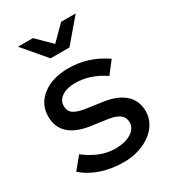

<svg xmlns="http://www.w3.org/2000/svg" viewBox="-180 -822 826 925"><g transform="rotate(-30 232.5 -359.5)"><path d="M11 0ZM11 -66 65 -132Q105 -101 146.5 -84.5Q188 -68 231 -68Q285 -68 319 -89Q353 -110 353 -144Q353 -171 333 -187Q313 -203 271 -209L179 -222Q104 -233 65.5 -268.5Q27 -304 27 -363Q27 -432 82 -474.5Q137 -517 226 -517Q282 -517 332.5 -501Q383 -485 431 -452L380 -386Q338 -414 298.5 -426.5Q259 -439 219 -439Q173 -439 145 -420Q117 -401 117 -370Q117 -342 136.5 -327.5Q156 -313 201 -306L293 -293Q368 -282 407.5 -246Q447 -210 447 -151Q447 -117 430.5 -87.5Q414 -58 385.5 -37Q357 -16 318 -3.5Q279 9 234 9Q168 9 110.5 -10Q53 -29 11 -66ZM152 -728 231 -650 309 -728H390L282 -601H177L69 -728Z"/></g></svg>

Font: Red Hat Display Medium
Style: Regular
Weight: 500
Designer: Pentagram / MCKL
Foundry: Pentagram / MCKL
Version: Version 1.005; Red Hat Display Medium